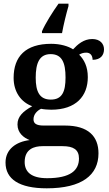

<svg xmlns="http://www.w3.org/2000/svg" viewBox="-20 -786 592 1043"><path d="M208 -616V-606H317C325 -651 340 -712 352 -753V-766H298C267 -723 226 -658 208 -616ZM234 237C425 237 515 165 515 47C515 -45 460 -104 333 -104H217C176 -104 162 -116 162 -138C162 -165 182 -185 203 -195C216 -192 243 -190 258 -190C393 -190 457 -264 457 -367C457 -424 437 -462 410 -489C421 -496 433 -500 449 -500C471 -500 483 -484 483 -461C528 -461 545 -488 545 -518C545 -548 524 -574 481 -574C434 -574 401 -544 377 -518C351 -535 308 -548 258 -548C119 -548 54 -479 54 -363C54 -287 94 -231 155 -209C103 -180 75 -152 75 -110C75 -64 108 -38 141 -25C67 -16 10 25 10 97C10 187 84 237 234 237ZM256 -245C195 -245 174 -288 174 -364C174 -443 194 -492 255 -492C317 -492 336 -445 336 -365C336 -287 317 -245 256 -245ZM236 182C150 182 114 148 114 94C114 24 165 8 211 8H320C379 8 409 27 409 75C409 139 363 182 236 182Z"/></svg>

Font: Noto Serif Lao SemiBold
Style: Regular
Weight: 600
Designer: Monotype Design Team
Foundry: Monotype Imaging Inc.
Version: Version 2.003